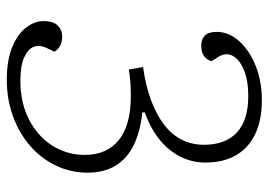

<svg xmlns="http://www.w3.org/2000/svg" viewBox="-130 -628 772 551"><g transform="rotate(90 255.5 -352.0)"><path d="M446 -556Q446 -517 428.5 -483Q411 -449 379 -423.5Q347 -398 302 -382V-375Q358 -369 396.5 -350Q435 -331 455 -298Q475 -265 475 -218Q475 -169 454.5 -126.5Q434 -84 397.5 -52.5Q361 -21 312.5 -3.5Q264 14 208 14Q153 14 115 -1.5Q77 -17 58.5 -41.5Q40 -66 40 -91Q40 -120 53 -132.5Q66 -145 85 -145Q98 -145 109 -140Q120 -135 128 -123L118 -102Q107 -80 114 -63Q121 -46 145 -35.5Q169 -25 211 -25Q274 -25 322 -49.5Q370 -74 397 -116Q424 -158 424 -210Q424 -273 381.5 -307.5Q339 -342 254 -342Q235 -342 214 -340.5Q193 -339 179 -336L172 -377Q277 -392 336 -436.5Q395 -481 395 -552Q395 -613 360 -646Q325 -679 255 -679Q211 -679 180.5 -666.5Q150 -654 139.5 -634Q129 -614 144 -591L155 -574Q152 -561 141 -552.5Q130 -544 111 -544Q92 -544 81.5 -554.5Q71 -565 71 -588Q71 -614 85.5 -637Q100 -660 127 -678.5Q154 -697 189.5 -707.5Q225 -718 266 -718Q325 -718 365 -698.5Q405 -679 425.5 -643Q446 -607 446 -556Z"/></g></svg>

Font: Literata 18pt ExtraLight
Style: Italic
Weight: 250
Italic angle: -2°
Designer: Latin by Veronika Burian and Jose Scaglione. Greek by Irene Vlachou. Cyrillic by Vera Evstafieva
Foundry: TypeTogether
Version: Version 3.103;gftools[0.9.29]